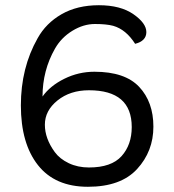

<svg xmlns="http://www.w3.org/2000/svg" viewBox="-20 -708 668 736"><path d="M498 -540Q463 -595 414 -609Q388 -616 344 -616Q300 -616 257.5 -590Q215 -564 191 -522Q143 -438 143 -338Q172 -379 226.5 -406Q281 -433 342 -433Q459 -433 513.5 -375Q568 -317 568 -222.5Q568 -128 505.5 -60Q443 8 317 8Q191 8 125.5 -75Q60 -158 60 -304Q60 -448 124 -561Q156 -619 216 -653.5Q276 -688 359 -688Q442 -688 491.5 -653.5Q541 -619 541 -585Q541 -551 498 -540ZM321 -362Q249 -362 200.5 -323Q152 -284 152 -230Q152 -177 190 -125Q209 -99 243.5 -82.5Q278 -66 321 -66Q407 -66 446 -109.5Q485 -153 485 -221Q485 -362 321 -362Z"/></svg>

Font: Merge One
Style: Regular
Weight: 400
Designer: Kosal Sen
Foundry: Philatype
Version: Version 1.001